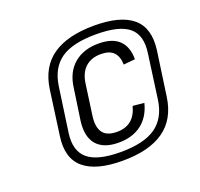

<svg xmlns="http://www.w3.org/2000/svg" viewBox="-107 -943 861 825"><g transform="rotate(-20 324.0 -530.0)"><path d="M331 -315Q262 -315 230.5 -352Q199 -389 208 -459L229 -603Q238 -672 281.5 -708.5Q325 -745 393 -745Q456 -745 487 -715Q518 -685 518 -628L465 -623Q464 -661 445 -680Q426 -699 387 -699Q344 -699 317 -675Q290 -651 283 -603L263 -459Q257 -412 275 -386.5Q293 -361 340 -361Q380 -361 405 -382Q430 -403 440 -443L492 -438Q477 -378 435.5 -346.5Q394 -315 331 -315ZM320 -236Q199 -236 143.5 -283.5Q88 -331 102 -428L130 -632Q144 -730 212.5 -777Q281 -824 402 -824Q523 -824 578 -777Q633 -730 620 -632L591 -428Q577 -331 509 -283.5Q441 -236 320 -236ZM325 -274Q431 -274 485 -311.5Q539 -349 551 -428L579 -632Q591 -712 547.5 -749Q504 -786 397 -786Q290 -786 236.5 -749Q183 -712 171 -632L142 -428Q131 -349 175 -311.5Q219 -274 325 -274Z"/></g></svg>

Font: Pathway Extreme SemiCondensed Light
Style: Italic
Weight: 300
Width: 4
Italic angle: -8°
Version: Version 1.001;gftools[0.9.26]